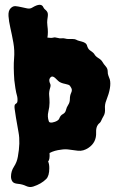

<svg xmlns="http://www.w3.org/2000/svg" viewBox="-20 -751 486 793"><path d="M178.7 -84Q183.6 -74.2 183.6 -56.6Q183.6 -24.4 170.9 -11.7Q150.4 8.8 117.2 19.5Q102.5 24.4 87.4 17.1Q72.3 9.8 54.2 8.3Q36.1 6.8 30.8 -2Q25.4 -10.7 25.4 -21.5Q25.4 -43.9 37.6 -62.5Q49.8 -81.1 53.7 -103.5Q64.5 -162.1 56.6 -204.1Q48.8 -246.1 45.9 -265.1Q43 -284.2 40.5 -301.3Q38.1 -318.4 44.4 -321.8Q50.8 -325.2 51.8 -331.1Q52.7 -336.9 52.2 -343.8Q51.8 -350.6 49.8 -357.4Q47.9 -364.3 46.9 -368.7Q45.9 -373 43.5 -387.2Q41 -401.4 39.1 -419.9Q35.2 -475.6 38.1 -508.8Q41 -542 35.2 -574.7Q29.3 -607.4 22.9 -635.3Q16.6 -663.1 15.1 -684.6Q13.7 -706.1 23.4 -716.3Q33.2 -726.6 43.9 -725.6Q54.7 -724.6 67.4 -721.7Q80.1 -718.8 92.3 -716.3Q104.5 -713.9 113.3 -719.7Q150.4 -742.2 159.2 -720.7Q162.1 -714.8 166 -711.9Q169.9 -709 172.9 -705.1Q179.7 -697.3 177.2 -682.1Q174.8 -667 174.8 -658.7Q174.8 -650.4 175.8 -644.5Q179.7 -617.2 175.8 -595.7Q181.6 -595.7 187.5 -594.7Q193.4 -593.8 200.2 -595.7Q207 -597.7 216.8 -594.7Q226.6 -591.8 234.4 -592.8Q242.2 -593.8 249 -591.8Q255.9 -589.8 263.7 -589.8H281.2Q290 -589.8 294.9 -586.9Q299.8 -584 305.7 -582.5Q311.5 -581.1 318.4 -579.1Q335.9 -574.2 338.9 -564.5Q342.8 -549.8 350.6 -543.9Q358.4 -538.1 362.3 -535.2Q366.2 -532.2 369.1 -528.3Q374 -518.6 386.2 -511.2Q398.4 -503.9 403.3 -495.1Q408.2 -486.3 416.5 -477.1Q424.8 -467.8 424.8 -456.5Q424.8 -445.3 427.7 -438.5Q430.7 -431.6 433.6 -422.9Q441.4 -392.6 418.9 -335.9Q412.1 -319.3 413.6 -301.8Q415 -284.2 408.2 -272.5Q401.4 -260.7 398.4 -253.4Q395.5 -246.1 391.6 -243.2Q387.7 -240.2 384.8 -236.3Q376 -224.6 377 -204.1Q378.9 -163.1 345.7 -140.6Q324.2 -126 302.2 -128.4Q280.3 -130.9 264.6 -133.3Q249 -135.7 232.4 -132.8Q205.1 -129.9 184.6 -119.1Q186.5 -91.8 178.7 -84ZM187.5 -389.6Q181.6 -371.1 183.1 -357.4Q184.6 -343.8 184.6 -326.7Q184.6 -309.6 179.7 -289.6Q174.8 -269.5 181.6 -250Q183.6 -243.2 196.3 -245.1Q220.7 -250 225.1 -262.2Q229.5 -274.4 239.7 -279.8Q250 -285.2 252.4 -296.4Q254.9 -307.6 261.7 -317.9Q268.6 -328.1 268.6 -342.3Q268.6 -356.4 273.9 -367.7Q279.3 -378.9 274.4 -387.7Q269.5 -396.5 267.1 -398.4Q264.6 -400.4 260.7 -401.4Q256.8 -402.3 250 -404.3Q229.5 -408.2 220.7 -416.5Q211.9 -424.8 207 -429.7Q196.3 -438.5 189.9 -432.6Q183.6 -426.8 183.6 -419.4Q183.6 -412.1 187 -405.8Q190.4 -399.4 187.5 -389.6Z"/></svg>

Font: Creepster Caps
Style: Regular
Weight: 400
Designer: Font Diner, Inc
Foundry: Font Diner, Inc
Version: Version 1.000